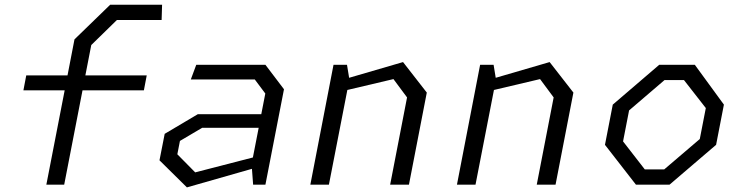

<svg xmlns="http://www.w3.org/2000/svg" viewBox="-20 -781 3140 812"><path d="M176 0H251.5L329 -399H588.5L600.5 -462H341L366 -590.5L474.5 -696.5H663.5L665.5 -761H446L295 -614.5L265.5 -462H91L79 -399H253.5Z M1050.5 0H1102.5L1181 -403.5L1102.5 -507H810L787 -445H1057.5L1102 -385.5L1085 -298H816.5L676.5 -215L654.5 -103L770.5 11.5L1045.5 -67ZM730 -128.5 741 -185 835 -240.5H1074L1049.5 -115L805.5 -52Z M1630 0H1709.5L1785 -389.5L1684.5 -518.5L1456.5 -452L1447.5 -507H1390.5L1292.5 0H1371L1449 -400.5L1644 -446.5L1701.5 -369Z M2250 0H2329.5L2405 -389.5L2304.5 -518.5L2076.5 -452L2067.5 -507H2010.5L1912.5 0H1991L2069 -400.5L2264 -446.5L2321.5 -369Z M2669.5 0H2811.5L3008.5 -168.5L3041.5 -338.5L2918.5 -507H2768L2571.5 -338.5L2538.5 -168.5ZM2615 -183 2640.5 -314 2790.5 -442.5H2872.5L2965 -324L2939.5 -193L2789 -64.5H2707Z"/></svg>

Font: Monaspace Krypton Light
Style: Italic
Weight: 300
Italic angle: -11°
Designer: Riley Cran & the Lettermatic Team
Foundry: Lettermatic
Version: Version 1.101 (Monaspace Krypton)